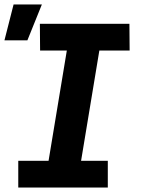

<svg xmlns="http://www.w3.org/2000/svg" viewBox="-27 -842 647 862"><path d="M457 0H55V-120H191L273 -615H153L152 -735H554L555 -615H419L337 -120H457ZM-7 -661 34 -822H161L96 -661Z"/></svg>

Font: Iosevka Heavy Extended
Style: Italic
Weight: 900
Width: 7
Italic angle: -9°
Monospace: yes
Designer: Belleve Invis
Foundry: Belleve Invis
Version: Version 32.5.0; ttfautohint (v1.8.4)